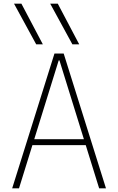

<svg xmlns="http://www.w3.org/2000/svg" viewBox="-20 -1020 640 1040"><path d="M176 -780 56 -1000H96L212 -780ZM372 -780 252 -1000H293L409 -780ZM46 0 275 -730H325L554 0H517L302 -693H298L83 0ZM146 -234V-266H454V-234Z"/></svg>

Font: M PLUS Code Latin Expanded ExtraLight
Style: Regular
Weight: 250
Width: 7
Designer: Coji Morishita
Foundry: UNDERFOREST DESIGN
Version: Version 1.002; ttfautohint (v1.8.3)